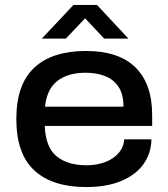

<svg xmlns="http://www.w3.org/2000/svg" viewBox="-20 -744 681 776"><path d="M149 -588 277 -724H372L499 -588H401L324 -670L246 -588ZM328 12Q192 12 119 -55Q46 -122 46 -263Q46 -403 118.5 -470.5Q191 -538 327 -538Q460 -538 527.5 -471.5Q595 -405 595 -279V-235H161Q164 -150 208 -113Q252 -76 331 -76Q370 -76 404 -88.5Q438 -101 459 -125Q480 -149 482 -181H592Q591 -125 560.5 -81.5Q530 -38 471 -13Q412 12 328 12ZM162 -313H479Q479 -364 458.5 -394Q438 -424 403.5 -437Q369 -450 326 -450Q254 -450 211.5 -416.5Q169 -383 162 -313Z"/></svg>

Font: Archivo SemiExpanded Medium
Style: Regular
Weight: 500
Width: 6
Designer: Hector Gatti
Foundry: Omnibus-Type
Version: Version 2.001; ttfautohint (v1.8.3)